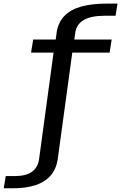

<svg xmlns="http://www.w3.org/2000/svg" viewBox="-132 -806 654 1036"><path d="M-112 210H-62.5Q8 210 59.2 193.2Q110.5 176.5 141 141.5Q171.5 106.5 179.5 53L258 -522H459.5L470.5 -592.5H269L275 -635Q283 -677 321.5 -699Q360 -721 432 -721H491.5L502 -786.5H443Q364.5 -786.5 307.8 -771Q251 -755.5 217.5 -722Q184 -688.5 174.5 -636.5L168.5 -592.5H47L35.5 -522H157L79 51.5Q73 97.5 40.5 120.8Q8 144 -51.5 144H-101Z"/></svg>

Font: Anybody Thin
Style: Regular
Weight: 400
Version: Version 1.113;gftools[0.9.25]